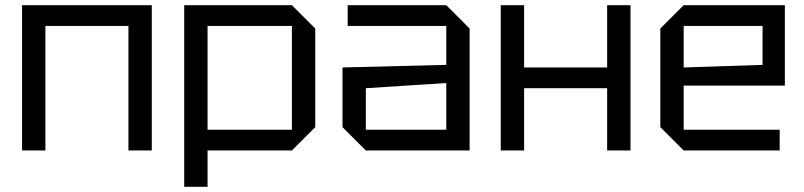

<svg xmlns="http://www.w3.org/2000/svg" viewBox="-20 -580 3100 740"><path d="M65 0V-560H565V0H475V-480H155V0Z M690 140V-560H1105L1195 -470V-90L1105 0H780V140ZM1105 -480H780V-80H1105Z M1300 -90V-320L1700 -330V-480H1320V-560H1700L1790 -470V0H1390ZM1390 -240V-80H1700V-260Z M1910 0V-560H2000V-320H2320V-560H2410V0H2320V-240H2000V0Z M2525 -90V-470L2615 -560H3005V-250H2615V-80H2985V0H2615ZM2615 -320 2919 -330V-480H2615Z"/></svg>

Font: Tektur
Style: Regular
Weight: 400
Designer: Adam Jagosz
Foundry: Adam Jagosz
Version: Version 1.005;gftools[0.9.30]